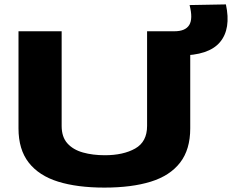

<svg xmlns="http://www.w3.org/2000/svg" viewBox="-20 -842 1054 872"><path d="M64 -259V-700H260V-270Q260 -220 286 -191Q312 -162 356.5 -149.5Q401 -137 456 -137Q540 -137 594 -167.5Q648 -198 648 -270V-700H844V-259Q844 -163 798 -103.5Q752 -44 665 -17Q578 10 454 10Q331 10 244 -17Q157 -44 110.5 -103.5Q64 -163 64 -259ZM763 -590V-700H772Q822 -700 839.5 -728.5Q857 -757 841 -819L1006 -822Q1030 -711 979 -650.5Q928 -590 797 -590Z"/></svg>

Font: Georama Extended
Style: Bold
Weight: 700
Width: 7
Designer: Jean-Baptiste Levee
Foundry: Production Type
Version: Version 1.000